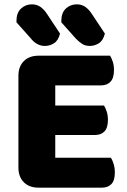

<svg xmlns="http://www.w3.org/2000/svg" viewBox="-20 -863 588 886"><path d="M158 3Q115 3 90 -22Q65 -47 65 -90V-513Q65 -556 90 -581Q115 -606 158 -606H488Q495 -595 500.5 -578Q506 -561 506 -540Q506 -503 490 -486Q474 -469 446 -469H235V-376H460Q467 -365 472.5 -348Q478 -331 478 -310Q478 -273 462 -256.5Q446 -240 418 -240H235V-135H492Q499 -124 504.5 -106Q510 -88 510 -67Q510 -30 494 -13.5Q478 3 450 3ZM56 -760V-767Q56 -804 77 -823.5Q98 -843 127 -843Q150 -843 167 -831Q184 -819 198 -797L257 -708Q249 -676 229.5 -663.5Q210 -651 187 -651Q167 -651 150 -661Q133 -671 122 -686ZM263 -760V-767Q263 -804 284 -823.5Q305 -843 334 -843Q357 -843 374 -831Q391 -819 405 -797L464 -708Q456 -676 436.5 -663.5Q417 -651 394 -651Q373 -651 357.5 -661.5Q342 -672 329 -686Z"/></svg>

Font: Baloo Paaji 2 ExtraBold
Style: Regular
Weight: 800
Designer: Shuchita Grover, Noopur Datye and Ek Type
Foundry: Ek Type
Version: Version 1.640;hotconv 1.0.111;makeotfexe 2.5.65597; ttfautoh